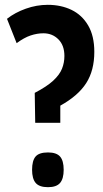

<svg xmlns="http://www.w3.org/2000/svg" viewBox="-20 -770 426 796"><path d="M126 -261 124 -385Q174 -411 200.5 -435.5Q227 -460 237 -485Q247 -510 247 -538Q247 -582 222 -607Q197 -632 160 -632Q134 -632 107 -623Q80 -614 49 -591L9 -692Q42 -718 87 -734Q132 -750 178 -750Q233 -750 276.5 -729Q320 -708 345.5 -664.5Q371 -621 371 -555Q371 -478 337.5 -425.5Q304 -373 230 -332V-261ZM113 -66Q113 -104 127.5 -121Q142 -138 179 -138Q214 -138 229 -121Q244 -104 244 -66Q244 -29 229 -11.5Q214 6 179 6Q143 6 128 -11.5Q113 -29 113 -66Z"/></svg>

Font: Georama Semi Condensed SemiBold
Style: Regular
Weight: 600
Width: 4
Designer: Jean-Baptiste Levee
Foundry: Production Type
Version: Version 1.000